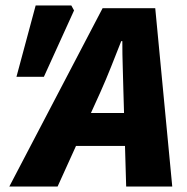

<svg xmlns="http://www.w3.org/2000/svg" viewBox="-20 -680 682 700"><path d="M14 0 354 -650H546L608 0H440L430 -344Q429 -391 427.5 -436Q426 -481 426 -530H422Q403 -482 385 -436.5Q367 -391 346 -344L190 0ZM190 -148 218 -268H520L492 -148ZM40 -400 110 -660H240L250 -642L140 -400Z"/></svg>

Font: Source Sans 3 Black
Style: Italic
Weight: 900
Italic angle: -11°
Designer: Paul D. Hunt
Foundry: Adobe
Version: Version 3.052;hotconv 1.1.0;makeotfexe 2.6.0